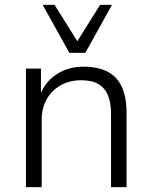

<svg xmlns="http://www.w3.org/2000/svg" viewBox="-20 -772 627 792"><path d="M87 0V-489H149V-377H144Q166 -435 214 -466Q262 -497 324 -497Q384 -497 423.5 -476.5Q463 -456 482.5 -413.5Q502 -371 502 -307V0H438V-303Q438 -348 425.5 -378.5Q413 -409 386 -425Q359 -441 315 -441Q267 -441 230 -420Q193 -399 172.5 -362.5Q152 -326 152 -279V0ZM266 -554 156 -752H205L299 -602L393 -752H442L332 -554Z"/></svg>

Font: Nunito Sans 10pt Light
Style: Regular
Weight: 300
Designer: Vernon Adams
Foundry: Vernon Adams
Version: Version 3.101;gftools[0.9.27]